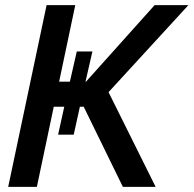

<svg xmlns="http://www.w3.org/2000/svg" viewBox="-20 -730 756 750"><path d="M12 0 162 -710H274L211 -411H253L280 -529H341L314 -411H316L584 -710H716L404 -370L588 0H460L307 -313H292L268 -204H207L231 -313H190L124 0Z"/></svg>

Font: Raleway SemiBold
Style: Italic
Weight: 600
Italic angle: -12°
Designer: Matt McInerney, Pablo Impallari, Rodrigo Fuenzalida
Foundry: Matt McInerney, Pablo Impallari, Rodrigo Fuenzalida
Version: Version 4.026